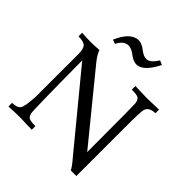

<svg xmlns="http://www.w3.org/2000/svg" viewBox="-245 -1100 1277 1277"><g transform="rotate(45 394.0 -461.0)"><path d="M677.2 7.8H624.5Q618.2 -11.2 563.5 -74.7L161.1 -563.5Q164.1 -100.1 170.4 -72.8Q176.3 -49.8 190.7 -42Q205.1 -34.2 250 -34.2V0Q162.1 -3.4 139.6 -3.4Q93.8 -3.4 30.8 0V-34.2Q74.2 -34.2 91.1 -53.5Q107.9 -72.8 113.3 -175.3V-581.5Q113.3 -622.1 97.9 -640.6Q82.5 -659.2 30.8 -659.2V-693.4Q74.7 -689.9 114.3 -689.9Q145.5 -689.9 193.4 -693.4Q203.1 -662.1 237.3 -619.6L615.7 -155.8Q615.7 -596.7 612.3 -616.7Q606.9 -643.1 592.8 -651.1Q578.6 -659.2 531.7 -659.2V-693.4Q616.2 -689.9 642.1 -689.9Q669.9 -689.9 753.9 -693.4V-659.2Q695.8 -659.2 683.6 -618.7Q677.2 -590.3 677.2 -466.8ZM237.3 -794.9 208 -805.7Q256.3 -918.5 328.1 -924.8Q362.3 -924.8 395.5 -897.9Q428.7 -871.1 457 -871.1Q491.7 -873 527.3 -929.7L557.6 -917Q499.5 -800.8 436.5 -798.8Q404.3 -798.8 370.6 -825.7Q336.9 -852.5 306.6 -852.5Q262.2 -847.7 237.3 -794.9Z"/></g></svg>

Font: Almanac
Style: Regular
Weight: 400
Designer: Eden's Almanac
Version: Version 3.501;March 28, 2021;FontCreator 13.0.0.2683 64-bit